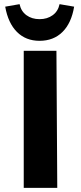

<svg xmlns="http://www.w3.org/2000/svg" viewBox="-20 -902 389 922"><path d="M94 -658H251L255 0H94ZM5 -870 74 -882Q81 -848 107 -829Q133 -810 170 -810Q207 -810 233 -829Q259 -848 266 -882L336 -870Q323 -791 280 -748.5Q237 -706 170 -706Q104 -706 61.5 -748.5Q19 -791 5 -870Z"/></svg>

Font: Ysabeau Ultrabold
Style: Regular
Weight: 800
Designer: Christian Thalmann (Catharsis Fonts)
Version: Version 0.003